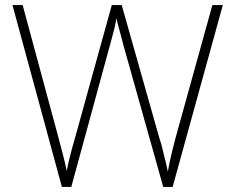

<svg xmlns="http://www.w3.org/2000/svg" viewBox="-20 -734 921 754"><path d="M855 -714 658 0H621L464 -559Q460 -574 456.5 -588Q453 -602 449.5 -614Q446 -626 443 -638Q440 -650 437 -662Q435 -650 433 -639.5Q431 -629 428.5 -619Q426 -609 423 -598.5Q420 -588 417 -576L260 0H223L29 -714H69L210 -192Q215 -173 219.5 -156Q224 -139 228 -123.5Q232 -108 235.5 -93Q239 -78 242 -63Q245 -79 248.5 -94Q252 -109 256 -124.5Q260 -140 264.5 -157Q269 -174 275 -194L419 -714H458L606 -191Q613 -171 617 -153.5Q621 -136 625 -120.5Q629 -105 632.5 -90.5Q636 -76 639 -60Q643 -81 647 -100.5Q651 -120 656.5 -142Q662 -164 669 -191L814 -714Z"/></svg>

Font: Noto Sans Khmer ExtraLight
Style: Regular
Weight: 250
Version: Version 2.003